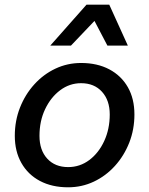

<svg xmlns="http://www.w3.org/2000/svg" viewBox="-20 -781 635 817"><path d="M43 -203Q43 -267 65 -323Q87 -379 126 -422Q165 -465 216 -489Q267 -513 325 -513Q394 -513 445 -486Q496 -459 524 -410Q552 -361 552 -294Q552 -230 530 -174Q508 -118 469 -75Q430 -32 379 -8Q328 16 270 16Q201 16 150 -11Q99 -38 71 -87.5Q43 -137 43 -203ZM270 -70Q320 -70 360 -100Q400 -130 423.5 -181Q447 -232 447 -294Q447 -354 414 -390.5Q381 -427 325 -427Q276 -427 236 -397Q196 -367 172 -316.5Q148 -266 148 -203Q148 -142 181 -106Q214 -70 270 -70ZM194 -587 348 -761H445L524 -587H437L382 -692L282 -587Z"/></svg>

Font: Wix Madefor Text Medium
Style: Italic
Weight: 500
Italic angle: -12°
Designer: Dalton Maag Ltd
Foundry: Dalton Maag Ltd
Version: Version 3.100